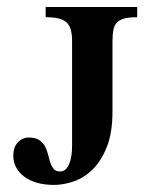

<svg xmlns="http://www.w3.org/2000/svg" viewBox="-20 -519 417 550"><path d="M373 -469.7Q350.1 -469.7 336.4 -466.1Q322.8 -462.4 314.9 -454.3Q307.1 -446.3 304.7 -432.9Q302.2 -419.4 302.2 -400.4V-199.2Q302.2 -139.6 286.6 -99.6Q271 -59.6 246.6 -34.9Q222.2 -10.3 192.4 0.2Q162.6 10.7 134.8 10.7Q106.9 10.7 85.4 4.4Q64 -2 48.8 -13.4Q33.7 -24.9 25.9 -40Q18.1 -55.2 18.1 -72.8Q18.1 -97.2 31 -111.1Q43.9 -125 62.5 -125Q81.5 -125 92.3 -117.9Q103 -110.8 108.9 -99.9Q114.7 -88.9 117.7 -76.4Q120.6 -64 124.3 -53Q127.9 -42 134 -34.9Q140.1 -27.8 152.3 -27.8Q168.5 -27.8 177.5 -47.9Q186.5 -67.9 186.5 -101.1V-400.4Q186.5 -419.4 183.1 -432.9Q179.7 -446.3 171.1 -454.3Q162.6 -462.4 147.9 -466.1Q133.3 -469.7 110.8 -469.7V-499H373Z"/></svg>

Font: Scheherazade
Style: Bold
Weight: 700
Version: Version 2.100 (build 932/914)